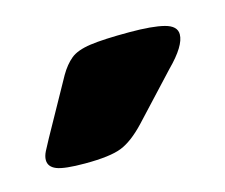

<svg xmlns="http://www.w3.org/2000/svg" viewBox="-40 -767 285 243"><g transform="rotate(-15 102.5 -645.0)"><path d="M47 -572Q20 -572 10 -576Q0 -580 0 -589Q0 -594 3 -600Q6 -606 11 -615L51 -687Q58 -699 66.5 -706Q75 -713 92.5 -715.5Q110 -718 144 -718Q174 -718 189.5 -714Q205 -710 205 -699Q205 -684 181 -660L127 -602Q110 -584 95 -578Q80 -572 47 -572Z"/></g></svg>

Font: Asap ExtraBold
Style: Regular
Weight: 800
Designer: Pablo Cosgaya
Foundry: Omnibus-Type
Version: Version 3.001; ttfautohint (v1.8.4.7-5d5b)